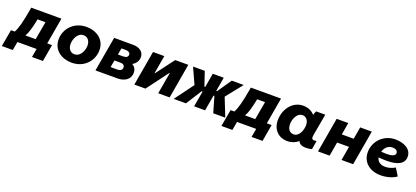

<svg xmlns="http://www.w3.org/2000/svg" viewBox="-19 -1552 5845 2699"><g transform="rotate(20 2903.5 -202.5)"><path d="M-59 128H105L128 0H415L392 128H556L600 -125H528L597 -520H145L140 -489C110 -311 77 -181 42 -125H-14ZM202 -125C230 -169 258 -258 282 -381L284 -396H403L355 -125Z M941 13C1130 13 1251 -127 1251 -286C1251 -442 1124 -532 969 -532C783 -532 659 -393 659 -234C659 -70 797 13 941 13ZM939 -112C878 -112 839 -159 839 -231C839 -298 879 -408 971 -408C1028 -408 1071 -364 1071 -289C1071 -221 1031 -112 939 -112Z M1295 0H1628C1724 0 1813 -50 1813 -150C1813 -204 1790 -239 1750 -262C1803 -291 1832 -338 1832 -393C1832 -462 1774 -519 1676 -519L1386 -520ZM1479 -117 1498 -223H1586C1628 -223 1652 -203 1652 -173C1652 -129 1616 -115 1567 -116ZM1515 -318 1533 -416H1596C1639 -416 1665 -398 1665 -370C1665 -332 1635 -318 1588 -318Z M1877 0H2043L2284 -322H2290L2234 0H2405L2495 -520H2299L2095 -249H2089L2136 -520H1967Z M2465 0H2649L2798 -235H2812L2771 0H2935L2976 -235H2989L3057 0H3237L3128 -275L3324 -520H3145L3001 -310H2989L3025 -520H2861L2825 -310H2812L2741 -520H2566L2674 -282Z M3226 128H3390L3413 0H3700L3677 128H3841L3885 -125H3813L3882 -520H3430L3425 -489C3395 -311 3362 -181 3327 -125H3271ZM3487 -125C3515 -169 3543 -258 3567 -381L3569 -396H3688L3640 -125Z M4444 11C4476 11 4509 6 4534 -1L4556 -130C4546 -128 4535 -127 4523 -127C4483 -127 4478 -146 4487 -201L4544 -520H4408C4399 -505 4390 -482 4384 -459C4345 -505 4286 -533 4210 -533C4048 -533 3943 -380 3943 -221C3943 -82 4032 12 4168 12C4234 12 4288 -11 4330 -48C4346 -9 4382 11 4444 11ZM4250 -405C4295 -405 4341 -366 4341 -287C4341 -222 4305 -108 4219 -108C4159 -108 4123 -155 4123 -227C4123 -295 4161 -405 4250 -405Z M5066 -520 5035 -339H4857L4888 -520H4714L4624 0H4798L4834 -209H5012L4976 0H5150L5240 -520Z M5564 15C5659 15 5751 -15 5798 -53L5730 -162C5691 -138 5641 -119 5586 -119C5517 -119 5465 -149 5454 -212C5499 -208 5541 -206 5579 -206C5742 -206 5835 -257 5835 -358C5835 -473 5723 -531 5589 -531C5418 -531 5285 -396 5285 -230C5285 -78 5404 15 5564 15ZM5461 -300C5479 -364 5526 -410 5589 -410C5637 -410 5670 -393 5670 -352C5670 -310 5611 -296 5540 -296C5514 -296 5487 -298 5461 -300Z"/></g></svg>

Font: Fixel Display 20240404 ExBold
Style: Italic
Weight: 800
Italic angle: -10°
Designer: AlfaBravo + MacPaw
Foundry: Kyrylo Tkachov, Marchela Mozhyna, Serhii Makarenko, Maria Weinstein, Zakhar Kryvoshyya
Version: Version 1.211;Glyphs 3.2 (3225)